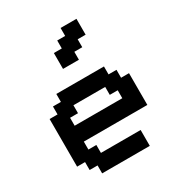

<svg xmlns="http://www.w3.org/2000/svg" viewBox="-187 -924 974 1047"><g transform="rotate(-30 300.0 -400.0)"><path d="M450 0V-100H200V-150H150V-200H550V-400H500V-450H450V-500H150V-450H100V-400H50V-100H100V-50H150V0ZM150 -300V-350H200V-400H400V-350H450V-300ZM250 -600H350V-650H400V-700H450V-800H350V-750H300V-700H250Z"/></g></svg>

Font: Matrix Sans Video
Style: Regular
Weight: 400
Designer: Brad Neil
Version: Version 1.100